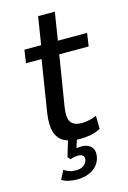

<svg xmlns="http://www.w3.org/2000/svg" viewBox="-127 -703 644 965"><g transform="rotate(-15 195.0 -220.0)"><path d="M217 9Q169 9 137 -7.5Q105 -24 93.5 -61.5Q82 -99 91 -159L134 -429H53L63 -497H150L173 -642H260L237 -497H389L379 -429H226L183 -164Q175 -111 190.5 -88.5Q206 -66 247 -66Q265 -66 285.5 -70.5Q306 -75 324 -83L325 -15Q303 -2 274 3.5Q245 9 217 9ZM150 202Q129 202 107 197Q85 192 72 183L95 137Q107 145 122 150.5Q137 156 157 156Q180 156 194.5 147Q209 138 215 120Q219 104 211 95.5Q203 87 184 87Q177 87 166 89Q155 91 145 95L132 81L161 -15H208L183 63L164 55Q173 51 187 49Q201 47 216 47Q236 47 251.5 55.5Q267 64 273.5 81Q280 98 274 124Q263 162 230 182Q197 202 150 202Z"/></g></svg>

Font: Nunito Sans 7pt Condensed Medium
Style: Italic
Weight: 500
Width: 3
Italic angle: -9°
Designer: Vernon Adams
Foundry: Vernon Adams
Version: Version 3.101;gftools[0.9.27]